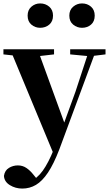

<svg xmlns="http://www.w3.org/2000/svg" viewBox="-27 -828 637 1119"><path d="M103 271Q63 271 30.5 251Q-2 231 -4 197Q1 165 25 150.5Q49 136 77 136Q105 136 127 151Q149 166 167 189L198 227L162 251L143 234Q190 212 222.5 166.5Q255 121 286 44L317 -28L326 -55L413 -294L494 -541H535L319 42Q286 128 252.5 178Q219 228 182.5 249.5Q146 271 103 271ZM289 78 32 -541H192L350 -107L356 -97ZM-7 -511V-541H288V-511L192 -500H94ZM382 -511V-541H588V-511L506 -501H487ZM207 -666Q178 -666 156 -684.5Q134 -703 134 -737Q134 -770 156 -789Q178 -808 207 -808Q238 -808 260 -789Q282 -770 282 -737Q282 -703 260 -684.5Q238 -666 207 -666ZM451 -666Q422 -666 399.5 -684.5Q377 -703 377 -737Q377 -770 399.5 -789Q422 -808 451 -808Q482 -808 503.5 -789Q525 -770 525 -737Q525 -703 503.5 -684.5Q482 -666 451 -666Z"/></svg>

Font: Noto Serif TC ExtraLight ExtraBold
Style: Regular
Weight: 800
Version: Version 2.002-H1;hotconv 1.1.0;makeotfexe 2.6.0